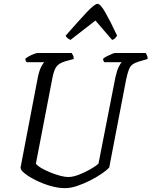

<svg xmlns="http://www.w3.org/2000/svg" viewBox="-20 -980 789 1000"><path d="M320 0Q282 0 241.5 -12Q201 -24 166 -41.5Q131 -59 109 -76.5Q87 -94 87 -107L177 -577Q184 -611 194 -631Q204 -651 211 -656H119Q117 -658 114.5 -662.5Q112 -667 112 -674Q118 -680 131 -687Q144 -694 157 -699Q170 -704 176 -704H353Q356 -700 360 -692.5Q364 -685 364 -673L318 -660Q288 -651 274.5 -633.5Q261 -616 253 -574L167 -128Q173 -118 193 -106Q213 -94 239.5 -83Q266 -72 292 -65Q318 -58 335 -58Q360 -58 392 -70.5Q424 -83 452.5 -99.5Q481 -116 493 -128L581 -577Q589 -613 598.5 -632Q608 -651 614 -656H524Q522 -657 519.5 -662Q517 -667 517 -674Q523 -680 536.5 -687Q550 -694 562.5 -699Q575 -704 580 -704H739Q741 -700 745 -692.5Q749 -685 749 -673L702 -659Q682 -653 670 -644Q658 -635 651 -617Q644 -599 637 -566L549 -108Q537 -94 510 -75.5Q483 -57 449.5 -40Q416 -23 381.5 -11.5Q347 0 320 0ZM347 -772Q337 -777 330.5 -782.5Q324 -788 322 -794Q390 -872 431.5 -916Q473 -960 488 -960Q503 -960 528.5 -915.5Q554 -871 590 -794Q586 -789 580.5 -782Q575 -775 564 -772L477 -873Z"/></svg>

Font: Texturina Light
Style: Italic
Weight: 300
Italic angle: -11°
Designer: Guillermo Torres Carreño
Foundry: Omnibus-Type
Version: Version 1.002; ttfautohint (v1.8.3)